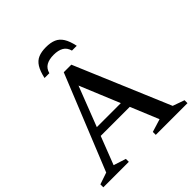

<svg xmlns="http://www.w3.org/2000/svg" viewBox="-234 -1037 1201 1201"><g transform="rotate(-45 366.0 -437.0)"><path d="M182 -239V-295H520V-239ZM661.5 -53.5 739 -26V0H458.5V-26L544.5 -52.5L320 -595.5H348.5L138 -52.5L220 -26V0H-5.5V-26L72.5 -52.5L328.5 -684H395.5ZM360.5 -806Q320.5 -806 295 -791.5Q269.5 -777 260.5 -743.5H218Q229 -793.5 246.8 -822Q264.5 -850.5 292.2 -862.2Q320 -874 360.5 -874Q401.5 -874 429 -862.2Q456.5 -850.5 474.5 -822Q492.5 -793.5 503 -743.5H460.5Q451.5 -777 426.2 -791.5Q401 -806 360.5 -806Z"/></g></svg>

Font: Newsreader 16pt Medium
Style: Regular
Weight: 500
Designer: Hugues Gentile
Foundry: Production Type
Version: Version 1.003